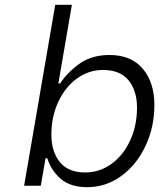

<svg xmlns="http://www.w3.org/2000/svg" viewBox="-20 -770 664 796"><path d="M176 -114H169L149 0H80L209 -750H278L222 -424H229Q262 -473 312 -507.5Q362 -542 434 -542Q524 -542 572 -485Q620 -428 620 -335Q620 -242 582.5 -163.5Q545 -85 481.5 -39.5Q418 6 342 6Q272 6 232 -28.5Q192 -63 176 -114ZM548 -324Q548 -394 513 -437Q478 -480 407 -480Q348 -480 299 -444.5Q250 -409 221.5 -347.5Q193 -286 193 -212Q193 -141 228 -98Q263 -55 333 -55Q393 -55 442 -90.5Q491 -126 519.5 -187.5Q548 -249 548 -324Z"/></svg>

Font: Be Vietnam Light
Style: Italic
Weight: 300
Italic angle: -9.222°
Designer: Gabriel Lam
Foundry: TypeRant
Version: Version 3.000